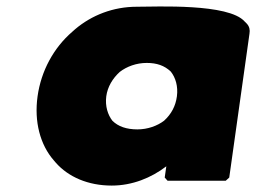

<svg xmlns="http://www.w3.org/2000/svg" viewBox="-20 -556 798 598"><path d="M353 -332C375 -349 405 -360 437 -360C468 -360 492 -352 512 -333C527 -314 535 -287 531 -256C527 -226 514 -201 491 -180C470 -164 440 -153 408 -153C374 -153 348 -162 330 -180C316 -198 307 -225 311 -256C315 -286 331 -312 353 -332ZM749 -482 742 -489C692 -546 467 -535 406 -535C333 -535 266 -509 214 -465L205 -457C147 -407 108 -335 97 -256C86 -177 105 -105 148 -56L154 -49C193 -5 254 22 328 22C392 22 451 -2 498 -38L493 -3L502 7H683L694 -3L757 -451C759 -463 757 -473 749 -482Z"/></svg>

Font: Hussar Woodtype
Style: UltraObl
Weight: 900
Foundry: Cannot Into Space Fonts
Version: Version 1.07